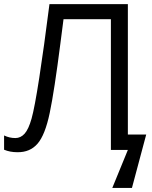

<svg xmlns="http://www.w3.org/2000/svg" viewBox="-20 -734 746 940"><path d="M606 -75.2H695.8L626 186H529.8L606 0H522.9V-640.1H291L275.9 -522.9Q246.1 -289.1 223.4 -180.9Q200.7 -72.8 163.6 -30.3Q126.5 12.2 64.9 11.2Q28.8 11.2 0 -1V-70.8Q26.4 -58.1 55.2 -58.1Q81.1 -58.1 100.3 -79.3Q119.6 -100.6 134.5 -153.1Q149.4 -205.6 172.1 -352.3Q194.8 -499 222.2 -713.9H606Z"/></svg>

Font: XL-Viking
Style: Regular
Weight: 400
Foundry: Ascender Corporation
Version: Version 1.10 March 23, 2015